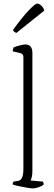

<svg xmlns="http://www.w3.org/2000/svg" viewBox="-20 -1047 298 1067"><path d="M164 0Q154 0 132 -3.5Q110 -7 87 -12Q64 -17 50 -22Q50 -32 56 -38L81 -42Q110 -46 110 -109V-730Q110 -748 92 -752L50 -762Q51 -769 53 -775Q55 -781 56 -784Q69 -789 90 -794.5Q111 -800 120 -800Q141 -800 150.5 -787.5Q160 -775 160 -754V-98Q160 -76 156.5 -62.5Q153 -49 150 -44L218 -38Q220 -36 221.5 -31.5Q223 -27 223 -22Q214 -13 195 -6.5Q176 0 164 0ZM71 -864Q56 -870 52 -880Q100 -947 137.5 -987Q175 -1027 187 -1027Q198 -1027 210 -1015.5Q222 -1004 226 -988Z"/></svg>

Font: Texturina 72pt Thin
Style: Regular
Weight: 100
Designer: Guillermo Torres Carreño
Foundry: Omnibus-Type
Version: Version 1.002; ttfautohint (v1.8.3)